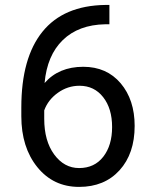

<svg xmlns="http://www.w3.org/2000/svg" viewBox="-20 -731 602 761"><path d="M413.6 -711.4V-634.8H397Q291.5 -632.8 229 -572.3Q166.5 -511.7 156.7 -401.9Q212.9 -466.3 310.1 -466.3Q402.8 -466.3 458.3 -400.9Q513.7 -335.4 513.7 -231.9Q513.7 -122.1 453.9 -56.2Q394 9.8 293.5 9.8Q191.4 9.8 127.9 -68.6Q64.5 -147 64.5 -270.5V-305.2Q64.5 -501.5 148.2 -605.2Q231.9 -709 397.5 -711.4ZM294.9 -391.1Q248.5 -391.1 209.5 -363.3Q170.4 -335.4 155.3 -293.5V-260.3Q155.3 -172.4 194.8 -118.7Q234.4 -64.9 293.5 -64.9Q354.5 -64.9 389.4 -109.9Q424.3 -154.8 424.3 -227.5Q424.3 -300.8 388.9 -345.9Q353.5 -391.1 294.9 -391.1Z"/></svg>

Font: RobotoDraft
Style: Regular
Weight: 400
Version: Version 2.001101; 2014